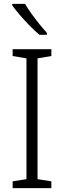

<svg xmlns="http://www.w3.org/2000/svg" viewBox="-20 -967 329 987"><path d="M244 0H45V-35L116 -46V-667L45 -679V-714H244V-679L173 -667V-46L244 -35ZM109 -947Q122 -924 141.5 -897Q161 -870 182 -844Q203 -818 221 -798V-788H183Q160 -807 133 -834.5Q106 -862 82 -890Q58 -918 43 -939V-947Z"/></svg>

Font: Noto Sans Myanmar SemiCondensed Light
Style: Regular
Weight: 300
Width: 4
Designer: Monotype Design Team
Foundry: Monotype Imaging Inc.
Version: Version 2.107; ttfautohint (v1.8.4.7-5d5b)